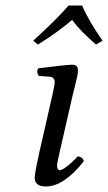

<svg xmlns="http://www.w3.org/2000/svg" viewBox="-20 -673 395 703"><path d="M280.8 -652.8Q302.7 -599.6 355.5 -523.9L331.5 -509.8Q271.5 -562 244.1 -600.1Q190.9 -554.7 118.7 -509.8L101.6 -523.9Q189.9 -604.5 231 -652.8ZM245.1 -320.3 200.2 -124Q189 -76.2 189 -66.9Q189 -49.8 199.2 -49.8Q207 -49.8 226.1 -64.5Q245.1 -79.1 264.2 -100.1Q281.2 -100.1 287.1 -83Q213.9 9.8 147.9 9.8Q106.9 9.8 106.9 -22.9Q106.9 -37.1 124 -115.2L170.9 -320.8Q179.7 -358.9 180.2 -372.1Q180.2 -390.1 162.1 -392.1L122.1 -395Q110.8 -411.1 121.1 -422.9Q223.1 -436 245.1 -436Q265.6 -436 265.6 -415Q265.6 -407.2 262.9 -394Q260.3 -380.9 253.9 -355.7Q247.6 -330.6 245.1 -320.3Z"/></svg>

Font: Linux Libertine
Style: Italic
Weight: 400
Italic angle: -12°
Designer: Philipp H. Poll
Foundry: Philipp H. Poll
Version: Version 5.1.6 ; ttfautohint (v0.9)